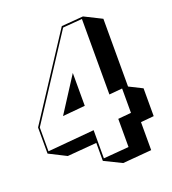

<svg xmlns="http://www.w3.org/2000/svg" viewBox="-147 -893 934 1044"><g transform="rotate(-20 320.0 -371.0)"><path d="M286 -8V-112L116 -98L17 -148V-299L327 -773L453 -783L553 -733V-341L629 -303V-142L553 -135V27L386 41ZM519 -201V-342L443 -335V-772L331 -763L26 -296V-158L296 -182V-19L443 -31V-194ZM296 -513V-323L166 -311Z"/></g></svg>

Font: Rampart One
Style: Regular
Weight: 400
Designer: Fontworks Inc.
Foundry: Fontworks Inc.
Version: Version 1.100